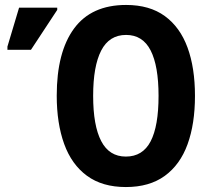

<svg xmlns="http://www.w3.org/2000/svg" viewBox="-20 -745 855 775"><path d="M767 -358Q767 -245 737 -162.5Q707 -80 645 -35Q583 10 488 10Q393 10 331 -35.5Q269 -81 239 -164Q209 -247 209 -359Q209 -535 279 -630Q349 -725 489 -725Q584 -725 645.5 -680Q707 -635 737 -553Q767 -471 767 -358ZM356 -358Q356 -238 388.5 -175.5Q421 -113 488 -113Q556 -113 588 -174.5Q620 -236 620 -358Q620 -479 588 -541.5Q556 -604 489 -604Q421 -604 388.5 -541Q356 -478 356 -358ZM10 -544V-557L57 -714H211V-705L105 -544Z"/></svg>

Font: Noto Sans Condensed
Style: Bold
Weight: 700
Width: 3
Designer: Monotype Design Team
Foundry: Monotype Imaging Inc.
Version: Version 2.013; ttfautohint (v1.8.4.7-5d5b)